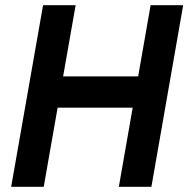

<svg xmlns="http://www.w3.org/2000/svg" viewBox="-20 -720 728 740"><path d="M23 0 146 -700H271.5L148.5 0ZM438 0 560.5 -700H686L563.5 0ZM143.5 -305 166.5 -425.5H569.5L547 -305Z"/></svg>

Font: Cabin
Style: Bold Italic
Weight: 700
Width: 4
Italic angle: -10°
Designer: Pablo Impallari
Foundry: Pablo Impallari. http://www.impallari.com Igino Marini. http://www.ikern.com
Version: Version 3.001